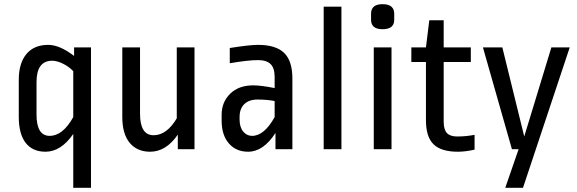

<svg xmlns="http://www.w3.org/2000/svg" viewBox="-20 -715 2765 920"><path d="M70 -155V-333Q70 -412 106.5 -456Q143 -500 211 -500Q266 -500 335 -447V-488H416V185H331V-73Q272 12 198 12Q136 12 103 -30.5Q70 -73 70 -155ZM331 -154V-374Q310 -396 281.5 -410Q253 -424 230 -424Q155 -424 155 -321V-166Q155 -64 218 -64Q281 -64 331 -154Z M827 -488H912V0H832V-70Q776 12 699 12Q637 12 601.5 -30.5Q566 -73 566 -155V-488H651V-170Q651 -67 716 -67Q779 -67 827 -148Z M1381 -339V0H1300V-78Q1242 12 1169 12Q1111 12 1076.5 -28Q1042 -68 1042 -137V-165Q1042 -226 1083 -266Q1124 -306 1193 -306Q1231 -306 1296 -293V-346Q1296 -389 1276.5 -408Q1257 -427 1216 -427Q1169 -427 1081 -412V-485Q1175 -500 1216 -500Q1302 -500 1341.5 -461.5Q1381 -423 1381 -339ZM1188 -64Q1246 -64 1296 -154V-231Q1258 -238 1214 -238Q1173 -238 1150.5 -216Q1128 -194 1128 -154V-143Q1128 -106 1145 -85Q1162 -64 1188 -64Z M1616 0H1531V-683H1616Z M1856 0H1771V-488H1856ZM1869 -649V-620Q1869 -575 1813 -575Q1758 -575 1758 -620V-649Q1758 -695 1813 -695Q1869 -695 1869 -649Z M2021 -139V-418H1951V-488H2021L2037 -618H2106V-488H2236V-418H2106V-132Q2106 -94 2121.5 -77.5Q2137 -61 2170 -61Q2214 -61 2254 -69V2Q2210 12 2174 12Q2094 12 2057.5 -23.5Q2021 -59 2021 -139Z M2710 -488 2486 185H2401L2465 0H2433L2294 -488H2387L2492 -61L2622 -488Z"/></svg>

Font: RopaSansRegular
Style: Regular
Weight: 400
Designer: Botio Nikoltchev
Foundry: Botjo Nikoltchev
Version: Version 1.002